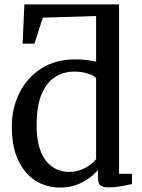

<svg xmlns="http://www.w3.org/2000/svg" viewBox="-20 -839 642 870"><path d="M252 11Q209 11 169.5 -5.2Q130 -21.5 99.5 -55.5Q69 -89.5 51.2 -141.2Q33.5 -193 33.5 -264Q33.5 -348.5 67.8 -417.8Q102 -487 166.8 -528.5Q231.5 -570 323 -570Q348.5 -570 372.2 -567Q396 -564 415.5 -559.5V-766.5L174 -759L136 -641H82.5L90.5 -819H519.5V-51.5H578V-5Q557.5 -0.5 529.8 4.8Q502 10 472.5 10Q449 10 436.5 2Q424 -6 424 -36.5V-69Q407 -48.5 381.2 -30Q355.5 -11.5 322.8 -0.2Q290 11 252 11ZM292.5 -60Q321 -60 345.2 -69Q369.5 -78 387.8 -91.5Q406 -105 415.5 -118V-484.5Q408 -496.5 379.2 -505.5Q350.5 -514.5 316.5 -514.5Q269 -514.5 230.8 -490.8Q192.5 -467 169.8 -415.2Q147 -363.5 146 -279Q145 -200.5 165 -152.2Q185 -104 218.8 -82Q252.5 -60 292.5 -60Z"/></svg>

Font: Merriweather Light 18pt
Style: Regular
Weight: 400
Version: Version 2.100